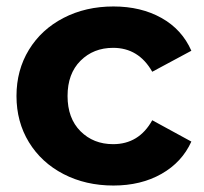

<svg xmlns="http://www.w3.org/2000/svg" viewBox="-20 -566 632 594"><path d="M31 -269Q31 -349 69.5 -412Q108 -475 176.5 -510.5Q245 -546 331 -546Q416 -546 479.5 -510.5Q543 -475 572 -409L451 -344Q409 -418 330 -418Q269 -418 229 -378Q189 -338 189 -269Q189 -200 229 -160Q269 -120 330 -120Q410 -120 451 -194L572 -128Q543 -64 479.5 -28Q416 8 331 8Q245 8 176.5 -27.5Q108 -63 69.5 -126Q31 -189 31 -269Z"/></svg>

Font: Montserrat-Bold
Style: Bold
Weight: 700
Version: Version 7.200